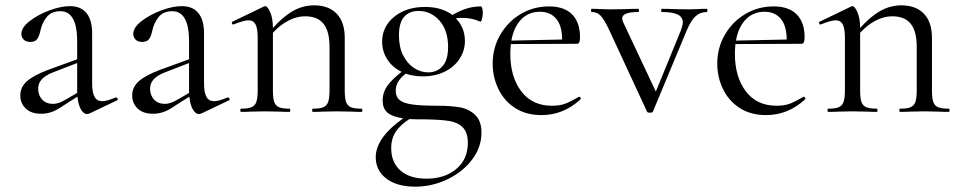

<svg xmlns="http://www.w3.org/2000/svg" viewBox="-20 -419 3594 719"><path d="M415 -54Q419 -54 420.5 -49.5Q422 -45 418 -43L315 6Q309 8 306 8Q293 8 283 -9.5Q273 -27 270 -57L218 -24Q194 -7 174.5 0Q155 7 134 7Q97 7 76.5 -12.5Q56 -32 56 -62Q56 -92 80 -114Q104 -136 159 -157L269 -197V-264Q269 -377 206 -377Q172 -377 154.5 -354.5Q137 -332 131 -303Q127 -284 119.5 -273Q112 -262 93 -262Q77 -262 68.5 -271Q60 -280 60 -292Q60 -316 91 -340Q122 -364 165 -380Q208 -396 242 -396Q283 -396 304 -370Q325 -344 325 -295V-108Q325 -73 334 -56.5Q343 -40 363 -40Q380 -40 413 -54ZM269 -71V-76V-183L176 -147Q149 -136 136 -121.5Q123 -107 123 -87Q123 -62 138 -46Q153 -30 179 -30Q199 -30 226 -46Z M834 -54Q838 -54 839.5 -49.5Q841 -45 837 -43L734 6Q728 8 725 8Q712 8 702 -9.5Q692 -27 689 -57L637 -24Q613 -7 593.5 0Q574 7 553 7Q516 7 495.5 -12.5Q475 -32 475 -62Q475 -92 499 -114Q523 -136 578 -157L688 -197V-264Q688 -377 625 -377Q591 -377 573.5 -354.5Q556 -332 550 -303Q546 -284 538.5 -273Q531 -262 512 -262Q496 -262 487.5 -271Q479 -280 479 -292Q479 -316 510 -340Q541 -364 584 -380Q627 -396 661 -396Q702 -396 723 -370Q744 -344 744 -295V-108Q744 -73 753 -56.5Q762 -40 782 -40Q799 -40 832 -54ZM688 -71V-76V-183L595 -147Q568 -136 555 -121.5Q542 -107 542 -87Q542 -62 557 -46Q572 -30 598 -30Q618 -30 645 -46Z M1334 0Q1310 0 1296 -1L1242 -2L1189 -1Q1175 0 1151 0Q1149 0 1149 -6Q1149 -12 1151 -12Q1178 -12 1191 -17.5Q1204 -23 1209 -37.5Q1214 -52 1214 -81V-243Q1214 -302 1191.5 -330Q1169 -358 1122 -358Q1091 -358 1059.5 -341.5Q1028 -325 1002 -296V-81Q1002 -51 1007 -37Q1012 -23 1025 -17.5Q1038 -12 1065 -12Q1067 -12 1067 -6Q1067 0 1065 0Q1041 0 1027 -1L973 -2L920 -1Q906 0 882 0Q880 0 880 -6Q880 -12 882 -12Q909 -12 922 -17.5Q935 -23 940 -37.5Q945 -52 945 -81V-278Q945 -312 937 -327.5Q929 -343 910 -343Q894 -343 856 -328L854 -327Q850 -327 848.5 -332Q847 -337 851 -338L967 -394Q973 -396 973 -396Q982 -396 992 -373Q1002 -350 1002 -314Q1040 -357 1077.5 -378Q1115 -399 1156 -399Q1211 -399 1241 -367.5Q1271 -336 1271 -277V-81Q1271 -51 1276 -37Q1281 -23 1294 -17.5Q1307 -12 1334 -12Q1337 -12 1337 -6Q1337 0 1334 0Z M1783 78Q1783 132 1748 178.5Q1713 225 1655.5 252.5Q1598 280 1535 280Q1466 280 1426.5 249.5Q1387 219 1387 170Q1387 97 1490 24Q1452 19 1432.5 4Q1413 -11 1413 -43Q1413 -73 1430 -97Q1447 -121 1484 -150Q1449 -167 1430 -197Q1411 -227 1411 -263Q1411 -319 1456 -356Q1501 -393 1572 -393Q1634 -393 1674 -363Q1702 -379 1727.5 -387Q1753 -395 1781 -395Q1784 -395 1786 -388Q1788 -381 1788 -372Q1788 -360 1785 -348Q1782 -336 1778 -338Q1748 -352 1711 -352Q1695 -352 1687 -350Q1721 -316 1721 -265Q1721 -230 1701.5 -199.5Q1682 -169 1646 -151Q1610 -133 1563 -133Q1531 -133 1499 -143Q1479 -127 1470.5 -112Q1462 -97 1462 -79Q1462 -56 1477 -44Q1492 -32 1525.5 -27.5Q1559 -23 1621 -23Q1666 -23 1700 -17.5Q1734 -12 1758.5 10.5Q1783 33 1783 78ZM1474 -287Q1474 -242 1490 -211Q1506 -180 1531 -164Q1556 -148 1583 -148Q1617 -148 1637.5 -171.5Q1658 -195 1658 -243Q1658 -305 1626 -341.5Q1594 -378 1547 -378Q1513 -378 1493.5 -356Q1474 -334 1474 -287ZM1732 116Q1732 77 1713 58Q1694 39 1662 34Q1630 29 1574 28Q1532 28 1513 27Q1481 47 1463 73Q1445 99 1445 136Q1445 189 1479.5 219.5Q1514 250 1577 250Q1646 250 1689 213.5Q1732 177 1732 116Z M2149 -57Q2152 -57 2154 -53Q2156 -49 2154 -47Q2090 12 2008 12Q1950 12 1909 -14.5Q1868 -41 1846.5 -85.5Q1825 -130 1825 -181Q1825 -240 1853.5 -289Q1882 -338 1930 -366.5Q1978 -395 2036 -395Q2093 -395 2122.5 -365Q2152 -335 2152 -280Q2152 -267 2149.5 -261Q2147 -255 2141 -255L1893 -254Q1891 -232 1891 -218Q1891 -131 1932 -77Q1973 -23 2047 -23Q2077 -23 2097.5 -31Q2118 -39 2147 -56ZM1895 -267 2085 -271Q2085 -322 2063 -348.5Q2041 -375 2002 -375Q1960 -375 1932 -346.5Q1904 -318 1895 -267Z M2627 -374Q2602 -374 2584.5 -358Q2567 -342 2550 -301L2425 -1Q2424 3 2414 3Q2404 3 2403 -1L2263 -303Q2243 -346 2229.5 -360Q2216 -374 2196 -374Q2193 -374 2193 -380Q2193 -386 2196 -386Q2215 -386 2226 -385L2265 -384L2330 -385Q2345 -386 2370 -386Q2373 -386 2373 -380Q2373 -374 2370 -374Q2310 -374 2310 -350Q2310 -343 2314 -335L2436 -76L2530 -306Q2537 -325 2537 -335Q2537 -355 2518 -364.5Q2499 -374 2458 -374Q2456 -374 2456 -380Q2456 -386 2458 -386Q2485 -386 2499 -385L2559 -384L2595 -385Q2605 -386 2627 -386Q2629 -386 2629 -380Q2629 -374 2627 -374Z M2990 -57Q2993 -57 2995 -53Q2997 -49 2995 -47Q2931 12 2849 12Q2791 12 2750 -14.5Q2709 -41 2687.5 -85.5Q2666 -130 2666 -181Q2666 -240 2694.5 -289Q2723 -338 2771 -366.5Q2819 -395 2877 -395Q2934 -395 2963.5 -365Q2993 -335 2993 -280Q2993 -267 2990.5 -261Q2988 -255 2982 -255L2734 -254Q2732 -232 2732 -218Q2732 -131 2773 -77Q2814 -23 2888 -23Q2918 -23 2938.5 -31Q2959 -39 2988 -56ZM2736 -267 2926 -271Q2926 -322 2904 -348.5Q2882 -375 2843 -375Q2801 -375 2773 -346.5Q2745 -318 2736 -267Z M3533 0Q3509 0 3495 -1L3441 -2L3388 -1Q3374 0 3350 0Q3348 0 3348 -6Q3348 -12 3350 -12Q3377 -12 3390 -17.5Q3403 -23 3408 -37.5Q3413 -52 3413 -81V-243Q3413 -302 3390.5 -330Q3368 -358 3321 -358Q3290 -358 3258.5 -341.5Q3227 -325 3201 -296V-81Q3201 -51 3206 -37Q3211 -23 3224 -17.5Q3237 -12 3264 -12Q3266 -12 3266 -6Q3266 0 3264 0Q3240 0 3226 -1L3172 -2L3119 -1Q3105 0 3081 0Q3079 0 3079 -6Q3079 -12 3081 -12Q3108 -12 3121 -17.5Q3134 -23 3139 -37.5Q3144 -52 3144 -81V-278Q3144 -312 3136 -327.5Q3128 -343 3109 -343Q3093 -343 3055 -328L3053 -327Q3049 -327 3047.5 -332Q3046 -337 3050 -338L3166 -394Q3172 -396 3172 -396Q3181 -396 3191 -373Q3201 -350 3201 -314Q3239 -357 3276.5 -378Q3314 -399 3355 -399Q3410 -399 3440 -367.5Q3470 -336 3470 -277V-81Q3470 -51 3475 -37Q3480 -23 3493 -17.5Q3506 -12 3533 -12Q3536 -12 3536 -6Q3536 0 3533 0Z"/></svg>

Font: Cormorant Garamond
Style: Regular
Weight: 400
Designer: Christian Thalmann (Catharsis Fonts)
Version: Version 3.000